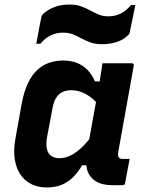

<svg xmlns="http://www.w3.org/2000/svg" viewBox="-20 -817 640 847"><path d="M258 -550Q293 -550 319.5 -539.5Q346 -529 366 -508.5Q386 -488 399 -458H433L416 -353Q391 -384 359.5 -401.5Q328 -419 294 -419Q272 -419 255.5 -411Q239 -403 228 -386Q217 -369 212 -341L187 -209Q183 -184 186 -165Q189 -146 200 -134Q207 -127 218 -123Q229 -119 242 -119Q267 -119 291.5 -131Q316 -143 341.5 -167.5Q367 -192 395 -230L369 -88H342Q324 -56 301 -34Q278 -12 250 -1Q222 10 187 10Q148 10 118 -5Q88 -20 69.5 -48Q51 -76 45 -115.5Q39 -155 48 -205L76 -361Q86 -414 103.5 -450.5Q121 -487 145 -509Q169 -531 198 -540.5Q227 -550 258 -550ZM432 -538Q465 -538 497 -538Q529 -538 561 -538Q564 -538 566.5 -536.5Q569 -535 570 -533Q571 -531 570 -527Q559 -463 546.5 -396Q534 -329 523 -265Q512 -201 501 -143Q499 -129 504 -122.5Q509 -116 521 -116Q524 -116 527 -116Q530 -116 533 -116H552Q547 -90 542 -63.5Q537 -37 532 -10Q532 -5 528.5 -2.5Q525 0 520 0Q512 0 498.5 0Q485 0 475 0Q429 0 401 -18.5Q373 -37 364 -69.5Q355 -102 363 -145Q372 -193 380.5 -240Q389 -287 397.5 -334.5Q406 -382 415 -429Q418 -446 420.5 -463Q423 -480 426 -498Q429 -516 432 -538ZM458 -745Q487 -745 512 -757Q537 -769 558 -795H577Q574 -779 569.5 -757.5Q565 -736 561 -716.5Q557 -697 554 -683Q553 -675 551.5 -670.5Q550 -666 542 -659Q525 -642 496 -632Q467 -622 431 -622Q400 -622 378.5 -630Q357 -638 338.5 -648Q320 -658 301.5 -665.5Q283 -673 258 -673Q228 -673 203 -660.5Q178 -648 158 -624H140Q143 -641 147 -661.5Q151 -682 154.5 -702Q158 -722 161 -734Q162 -742 164 -747Q166 -752 173 -758Q192 -775 220.5 -786Q249 -797 286 -797Q316 -797 338 -789Q360 -781 378 -771Q396 -761 415 -753Q434 -745 458 -745Z"/></svg>

Font: RecMonoLinear Nerd Font Mono
Style: Bold Italic
Weight: 700
Italic angle: -10°
Monospace: yes
Version: Version 1.085; ttfautohint (v1.8.4.7-5d5b);Nerd Fonts 3.2.1